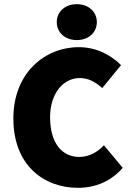

<svg xmlns="http://www.w3.org/2000/svg" viewBox="-20 -888 626 920"><path d="M354 12C438 12 513 -20 568 -84L478 -192C450 -162 410 -136 360 -136C276 -136 220 -204 220 -326C220 -444 286 -514 362 -514C406 -514 438 -494 470 -466L560 -576C514 -622 444 -662 358 -662C194 -662 44 -538 44 -320C44 -98 188 12 354 12ZM348 -696C404 -696 444 -732 444 -782C444 -832 404 -868 348 -868C292 -868 252 -832 252 -782C252 -732 292 -696 348 -696Z"/></svg>

Font: Giro Sans Black
Style: Regular
Weight: 900
Designer: Paul D. Hunt
Foundry: Adobe Systems Incorporated
Version: Version 1.000;PS 1.0;hotconv 1.0.88;makeotf.lib2.5.647800